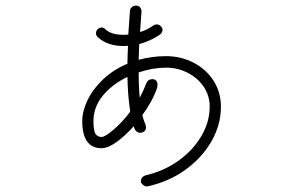

<svg xmlns="http://www.w3.org/2000/svg" viewBox="-20 -620 1040 684"><path d="M767 -240Q767 -175 733 -116Q699 -57 639.5 -14.5Q580 28 505 44H500Q494 43 488 37.5Q482 32 482 26Q482 9 501 4Q565 -11 616.5 -48Q668 -85 697.5 -135.5Q727 -186 727 -240Q727 -279 706 -310.5Q685 -342 649 -360.5Q613 -379 571 -379Q525 -379 474 -362Q474 -308 478 -272Q494 -303 501 -323Q507 -338 523 -338Q531 -338 536 -333Q541 -328 541 -320Q541 -311 540 -308Q524 -260 487 -210Q491 -193 498 -177Q500 -171 500 -166Q500 -157 494 -152Q488 -147 478 -147Q473 -147 467.5 -151Q462 -155 460 -160Q457 -168 456 -170Q425 -135 394.5 -113.5Q364 -92 342 -92Q273 -92 273 -189Q273 -224 292 -263.5Q311 -303 347.5 -337.5Q384 -372 434 -393Q434 -411 436 -457Q431 -456 421 -456Q363 -456 329 -487Q322 -493 322 -502Q322 -510 328 -516Q334 -522 342 -522Q350 -522 355 -516Q376 -496 420 -496Q431 -496 437 -497L443 -582Q444 -590 450 -595Q456 -600 465 -600Q473 -600 478 -595Q483 -590 484 -582V-578Q480 -527 479 -506Q504 -513 526 -529Q531 -533 539 -533Q546 -533 552 -527.5Q558 -522 559 -515Q559 -503 550 -497Q517 -474 476 -463L474 -407Q523 -420 571 -420Q625 -420 670 -396.5Q715 -373 741 -332Q767 -291 767 -240ZM434 -346Q380 -320 346.5 -279.5Q313 -239 313 -189Q313 -152 321 -142Q329 -132 342 -132Q354 -132 384.5 -158Q415 -184 444 -222Q435 -281 434 -346Z"/></svg>

Font: Tsukimi Rounded Light
Style: Regular
Weight: 300
Designer: Takashi Funayama
Foundry: Takashi Funayama
Version: Version 1.032; ttfautohint (v1.8.3)